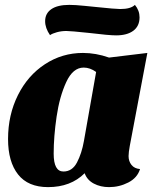

<svg xmlns="http://www.w3.org/2000/svg" viewBox="-20 -747 639 787"><path d="M507 -107Q507 -86 519 -71Q531 -56 554 -54Q543 -18 506 1Q469 20 427 20Q392 20 364.5 5.5Q337 -9 327 -37Q270 20 177 20Q95 20 54 -32Q13 -84 13 -177Q13 -276 53.5 -357Q94 -438 164.5 -484Q235 -530 320 -530Q373 -530 427 -511L584 -530L512 -149Q507 -122 507 -107ZM323 -470Q279 -470 251.5 -410.5Q224 -351 212 -269Q200 -187 200 -117Q200 -44 240 -44Q276 -44 295.5 -81Q315 -118 324 -169L374 -452Q349 -470 323 -470ZM552 -676Q552 -640 526.5 -621Q501 -602 456 -602Q427 -602 345 -612Q269 -620 252 -620Q232 -620 213.5 -615Q195 -610 185 -603Q165 -632 165 -660Q165 -692 190.5 -709.5Q216 -727 264 -727Q288 -727 327 -723Q366 -719 377 -718Q453 -710 473 -710Q516 -710 533 -727Q552 -704 552 -676Z"/></svg>

Font: Sansita ExtraBold Italic
Style: Regular
Weight: 800
Italic angle: -11°
Designer: Pablo Cosgaya
Foundry: Omnibus-Type
Version: Version 1.006